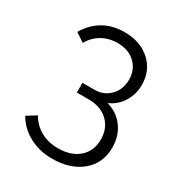

<svg xmlns="http://www.w3.org/2000/svg" viewBox="-173 -834 891 958"><g transform="rotate(30 272.5 -355.0)"><path d="M267.1 8.8Q194.3 8.8 135.7 -22.5Q77.1 -53.7 44.9 -109.9L99.1 -143.1Q124 -99.1 167.5 -75Q210.9 -50.8 266.1 -50.8Q342.3 -50.8 386.7 -90.1Q431.2 -129.4 431.2 -195.8Q431.2 -259.3 389.9 -299.1Q348.6 -338.9 277.8 -338.9H210V-395H278.8Q333.5 -395 368.7 -431.9Q403.8 -468.8 403.8 -523.9Q403.8 -581.5 365.5 -618.2Q327.1 -654.8 264.2 -654.8Q213.4 -654.8 173.8 -631.8Q134.3 -608.9 111.8 -567.9L61 -602.1Q92.8 -657.7 145 -688.5Q197.3 -719.2 267.1 -719.2Q357.9 -719.2 415 -667.7Q472.2 -616.2 472.2 -533.2Q472.2 -479.5 444.6 -435.1Q417 -390.6 369.1 -370.1Q430.7 -353 465.8 -304.4Q501 -255.9 501 -189.9Q501 -98.6 436.3 -44.9Q371.6 8.8 267.1 8.8Z"/></g></svg>

Font: Rawline
Style: Regular
Weight: 400
Designer: Matt McInerney, Pablo Impallari, Rodrigo Fuenzalida
Foundry: Matt McInerney, Pablo Impallari, Rodrigo Fuenzalida
Version: Version 4.020;PS 004.020;hotconv 1.0.88;makeotf.lib2.5.64775